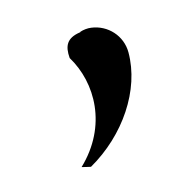

<svg xmlns="http://www.w3.org/2000/svg" viewBox="-52 -186 360 356"><g transform="rotate(-15 127.5 -8.5)"><path d="M205 -71C205 -103 181 -129 150 -133C143 -134 135 -133 129 -131L128 -130H127C102 -126 95 -113 97 -89C131 -33 131 50 66 112C71 113 77 115 83 116C155 75 205 1 205 -71Z"/></g></svg>

Font: Bluebird
Style: LiExt
Weight: 300
Designer: Jasper
Foundry: Cannot Into Space Fonts
Version: Version 0.98